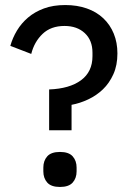

<svg xmlns="http://www.w3.org/2000/svg" viewBox="-20 -730 521 762"><path d="M175 -213V-375Q256 -378 301.5 -411.5Q347 -445 347 -507V-521Q347 -570 316.5 -598.5Q286 -627 236 -627Q182 -627 149 -595.5Q116 -564 104 -516L21 -548Q30 -580 47.5 -609Q65 -638 91.5 -660.5Q118 -683 154.5 -696.5Q191 -710 239 -710Q286 -710 324.5 -696.5Q363 -683 390 -657.5Q417 -632 431.5 -596.5Q446 -561 446 -518Q446 -471 430 -435.5Q414 -400 388.5 -375.5Q363 -351 330 -335.5Q297 -320 264 -314V-213ZM218 12Q183 12 167.5 -5.5Q152 -23 152 -50V-65Q152 -92 167.5 -109.5Q183 -127 218 -127Q253 -127 268.5 -109.5Q284 -92 284 -65V-50Q284 -23 268.5 -5.5Q253 12 218 12Z"/></svg>

Font: IBM Plex Sans Text
Style: Regular
Weight: 450
Designer: Mike Abbink, Paul van der Laan, Pieter van Rosmalen
Foundry: Bold Monday
Version: Version 3.005